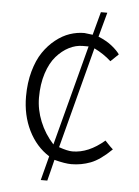

<svg xmlns="http://www.w3.org/2000/svg" viewBox="-53 -694 600 828"><g transform="rotate(5 247.0 -280.0)"><path d="M350.1 -651.9H377.9L349.1 -545.9Q385.3 -531.2 409.2 -511.7Q433.1 -492.2 442.9 -477.1Q439 -473.6 426 -460.9Q413.1 -448.2 409.2 -444.8Q377 -474.1 335.9 -494.1L221.2 -56.2Q258.8 -43 279.8 -43Q349.6 -43 418 -102.1Q423.3 -96.7 429.9 -89.6Q436.5 -82.5 441.7 -77.4Q446.8 -72.3 453.1 -66.9Q403.8 -18.6 363.3 -3.2Q322.8 12.2 279.8 12.2Q252.4 12.2 206.1 0Q202.6 15.6 193.6 50.5Q184.6 85.4 183.1 91.8H154.8L182.1 -13.2Q125 -49.3 92.5 -115Q60.1 -180.7 60.1 -262.2Q60.1 -321.3 74 -371.1Q87.9 -420.9 110.6 -454.3Q133.3 -487.8 163.1 -511.5Q192.9 -535.2 224.1 -545.7Q255.4 -556.2 287.1 -556.2Q291.5 -556.2 323.2 -551.8Q327.1 -568.4 337.2 -604Q347.2 -639.6 350.1 -651.9ZM116.2 -262.2Q116.2 -210 137 -158.7Q157.7 -107.4 195.8 -65.9L310.1 -500H285.2Q254.9 -500 225.6 -485.1Q196.3 -470.2 171.4 -441.9Q146.5 -413.6 131.3 -366.9Q116.2 -320.3 116.2 -262.2Z"/></g></svg>

Font: Junction Light
Style: Regular
Weight: 300
Designer: Caroline Hadilaksono
Foundry: Caroline Hadilaksono
Version: Version 1.002